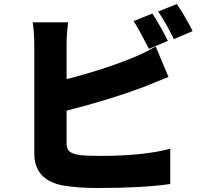

<svg xmlns="http://www.w3.org/2000/svg" viewBox="-20 -888 1040 963"><path d="M727 -643Q672 -750 650 -782L744 -820Q776 -773 822 -683ZM314 -168Q314 -140 329 -128Q342 -117 376 -111Q412 -106 482 -106Q700 -106 834 -142V35Q693 55 472 55Q374 55 299 43Q152 16 152 -118V-659Q152 -722 144 -776H322Q314 -722 314 -659V-491Q498 -538 640 -596Q699 -619 761 -655L825 -502Q717 -458 696 -450Q524 -386 314 -333ZM867 -868Q908 -808 946 -732L852 -692Q810 -778 773 -830Z"/></svg>

Font: Source Han Sans CN Heavy
Style: Bold
Weight: 900
Designer: Ryoko NISHIZUKA (kana & ideographs); Paul D. Hunt (Latin, Greek & Cyrillic); Wenlong ZHANG (bopomofo); Sandoll Communica
Foundry: Adobe Systems Incorporated
Version: Version 1.000;PS 1;hotconv 1.0.78;makeotf.lib2.5.61930